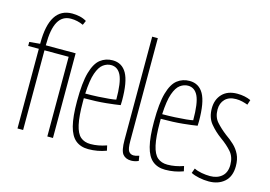

<svg xmlns="http://www.w3.org/2000/svg" viewBox="-99 -945 1616 1150"><g transform="rotate(15 709.5 -370.0)"><path d="M80 0V-494H14V-519L80 -525V-530Q80 -750 220 -750Q243 -750 266 -745Q289 -740 309 -728L297 -701Q260 -718 220 -718Q167 -718 141 -671.5Q115 -625 115 -529V-525H300V0H265V-494H115V0Z M521 10Q473 10 442 -15.5Q411 -41 396.5 -98Q382 -155 382 -251Q382 -366 400 -429Q418 -492 450.5 -517Q483 -542 526 -542Q584 -542 613 -491Q642 -440 642 -323Q642 -318 641.5 -308Q641 -298 641 -295Q612 -290 554 -284Q496 -278 417 -278Q417 -267 417 -256Q417 -166 428.5 -115Q440 -64 464 -43.5Q488 -23 526 -23Q574 -23 625 -41L632 -10Q579 10 521 10ZM418 -307Q458 -307 497 -309Q536 -311 565.5 -314Q595 -317 607 -320Q607 -426 586.5 -469Q566 -512 524 -512Q499 -512 476 -495.5Q453 -479 437.5 -435Q422 -391 418 -307Z M752 -740V-103Q752 -53 763 -38.5Q774 -24 793 -24Q799 -24 807 -25.5Q815 -27 827 -31L832 0Q809 10 787 10Q753 10 735 -11.5Q717 -33 717 -100V-740Z M998 10Q950 10 919 -15.5Q888 -41 873.5 -98Q859 -155 859 -251Q859 -366 877 -429Q895 -492 927.5 -517Q960 -542 1003 -542Q1061 -542 1090 -491Q1119 -440 1119 -323Q1119 -318 1118.5 -308Q1118 -298 1118 -295Q1089 -290 1031 -284Q973 -278 894 -278Q894 -267 894 -256Q894 -166 905.5 -115Q917 -64 941 -43.5Q965 -23 1003 -23Q1051 -23 1102 -41L1109 -10Q1056 10 998 10ZM895 -307Q935 -307 974 -309Q1013 -311 1042.5 -314Q1072 -317 1084 -320Q1084 -426 1063.5 -469Q1043 -512 1001 -512Q976 -512 953 -495.5Q930 -479 914.5 -435Q899 -391 895 -307Z M1157 -13 1168 -43Q1187 -33 1214.5 -28Q1242 -23 1267 -23Q1312 -23 1340 -47.5Q1368 -72 1368 -119Q1368 -168 1341 -199Q1314 -230 1273 -259Q1233 -288 1203 -324.5Q1173 -361 1173 -418Q1173 -473 1206 -507.5Q1239 -542 1299 -542Q1346 -542 1383 -525L1373 -494Q1357 -500 1338.5 -504.5Q1320 -509 1300 -509Q1256 -509 1232 -484.5Q1208 -460 1208 -420Q1208 -373 1234.5 -343.5Q1261 -314 1296 -287Q1325 -267 1349 -244.5Q1373 -222 1387.5 -192Q1402 -162 1402 -120Q1402 -56 1364.5 -23Q1327 10 1268 10Q1238 10 1208.5 4Q1179 -2 1157 -13Z"/></g></svg>

Font: Georama Condensed ExtraLight
Style: Regular
Weight: 200
Width: 3
Designer: Jean-Baptiste Levee
Foundry: Production Type
Version: Version 1.000